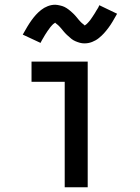

<svg xmlns="http://www.w3.org/2000/svg" viewBox="-20 -790 590 810"><path d="M253 0V-445H113V-530H350V0ZM337 -607Q332 -607 327 -607.5Q322 -608 317 -609.5Q312 -611 307.5 -612.5Q303 -614 298.5 -616Q294 -618 289.5 -620.5Q285 -623 281.5 -626Q278 -629 274 -632.5Q270 -636 266 -639.5Q262 -643 258.5 -646.5Q255 -650 252 -653.5Q249 -657 246 -660.5Q243 -664 239.5 -668.5Q236 -673 232 -677Q228 -681 225 -684Q222 -687 217.5 -690Q213 -693 213 -695H214L211 -693Q207 -691 204.5 -688.5Q202 -686 199.5 -683.5Q197 -681 195.5 -679Q194 -677 192.5 -675.5Q191 -674 189.5 -671.5Q188 -669 186.5 -667Q185 -665 183 -662.5Q181 -660 179.5 -657.5Q178 -655 176 -652Q174 -649 172 -646Q170 -643 168 -639.5Q166 -636 164 -632.5Q162 -629 159.5 -625Q157 -621 155 -617Q153 -613 151 -609L76 -644Q86 -662 95 -677Q104 -692 113 -704.5Q122 -717 131.5 -727.5Q141 -738 153.5 -748Q166 -758 181.5 -764Q197 -770 213 -770Q218 -770 223 -769Q228 -768 233 -767Q238 -766 242.5 -764.5Q247 -763 251.5 -761Q256 -759 260.5 -756Q265 -753 268.5 -750.5Q272 -748 276 -744.5Q280 -741 284 -737.5Q288 -734 291.5 -730.5Q295 -727 298 -723.5Q301 -720 304 -716.5Q307 -713 310.5 -708.5Q314 -704 318 -700Q322 -696 325 -693Q328 -690 332.5 -687Q337 -684 337 -682V-681H336Q336 -682 339.5 -684Q343 -686 345.5 -688.5Q348 -691 350.5 -693.5Q353 -696 354.5 -698Q356 -700 357.5 -701.5Q359 -703 360.5 -705Q362 -707 363.5 -709.5Q365 -712 367 -714.5Q369 -717 370.5 -719.5Q372 -722 374 -725Q376 -728 378 -731Q380 -734 382 -737.5Q384 -741 386 -744.5Q388 -748 390.5 -751.5Q393 -755 395 -759Q397 -763 399 -768L474 -732Q464 -714 455 -699Q446 -684 437 -672Q428 -660 418.5 -649.5Q409 -639 396.5 -629Q384 -619 368.5 -613Q353 -607 337 -607Z"/></svg>

Font: Lode Dark
Style: Bold
Weight: 700
Monospace: yes
Designer: Belleve Invis
Foundry: Belleve Invis
Version: Version 29.2.0; ttfautohint (v1.8.3)